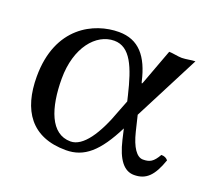

<svg xmlns="http://www.w3.org/2000/svg" viewBox="-85 -548 737 667"><g transform="rotate(20 283.0 -214.5)"><path d="M409 -191 534 -434C521 -434 500 -429 485 -429C470 -429 452 -434 437 -434L389.5 -306C386.7 -298.5 385.1 -294 382.8 -304C363 -391 323.5 -439 250 -439C159 -439 34 -380 34 -196C34 -72 88 10 216 10C284 10 330 -31 380 -130L389 -91C405 -23 431 10 468 10C512 10 537 -14 559 -77C553 -84 546 -88 534 -88C517 -58 504 -51 479 -51C456 -51 436 -80 423 -133ZM359 -222 343 -181C309 -86 267 -24 221 -24C147 -24 118 -111 118 -219C118 -334 178 -405 245 -405C305 -405 331 -339 354 -243Z"/></g></svg>

Font: Libertinus Math
Style: Regular
Weight: 400
Designer: Philipp H. Poll
Foundry: Khaled Hosny
Version: Version 6.2